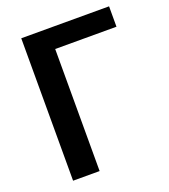

<svg xmlns="http://www.w3.org/2000/svg" viewBox="-133 -819 807 916"><g transform="rotate(-20 270.5 -361.5)"><path d="M526.4 -723.1V-619.6H215.3V0H80.6V-723.1Z"/></g></svg>

Font: Lato-SemiBold
Style: Bold
Weight: 500
Designer: Lukasz Dziedzic with Adam Twardoch and Botio Nikoltchev
Foundry: tyPoland Lukasz Dziedzic
Version: ""